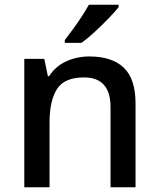

<svg xmlns="http://www.w3.org/2000/svg" viewBox="-20 -786 667 806"><path d="M355 -549Q450 -549 499.5 -502Q549 -455 549 -351V0H444V-336Q444 -461 333 -461Q250 -461 219 -412Q188 -363 188 -272V0H82V-539H166L181 -466H186Q213 -508 258 -528.5Q303 -549 355 -549ZM478 -756Q463 -737 435.5 -708.5Q408 -680 377.5 -652Q347 -624 322 -606H252V-618Q267 -637 286 -663Q305 -689 323 -716.5Q341 -744 353 -766H478Z"/></svg>

Font: Noto Sans Thai Looped Medium
Style: Regular
Weight: 500
Designer: Sasikarn Vongin, Ben Mitchell
Foundry: The Fontpad Ltd
Version: Version 1.001; ttfautohint (v1.8.4.7-5d5b)